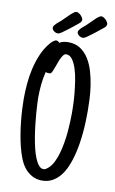

<svg xmlns="http://www.w3.org/2000/svg" viewBox="-95 -904 575 961"><g transform="rotate(10 192.5 -423.5)"><path d="M355 -375Q355 -354.5 354.2 -327.4Q353.5 -300.3 350.8 -269.5Q348.1 -238.8 343 -206.5Q337.9 -174.3 329.6 -143.6Q321.3 -112.8 309.1 -85.4Q296.9 -58.1 279.8 -37.6Q262.7 -17.1 240.2 -5.1Q217.8 6.8 189 6.8Q160.2 6.8 136.7 -6.6Q113.3 -20 97.2 -42Q84 -59.6 74 -85.2Q64 -110.8 56.4 -141.1Q48.8 -171.4 43.5 -204.1Q38.1 -236.8 34.9 -268.6Q31.7 -300.3 30.3 -328.9Q28.8 -357.4 28.8 -378.9Q28.8 -415 32 -454.6Q35.2 -494.1 43.9 -533Q52.7 -571.8 67.9 -607.9Q83 -644 106.9 -672.9Q109.4 -675.8 113 -679.7Q116.7 -683.6 121.1 -687.3Q125.5 -690.9 130.1 -693.6Q134.8 -696.3 139.2 -696.3Q143.6 -696.3 147.7 -693.8Q151.9 -691.4 154.8 -687.5Q165 -693.4 176.5 -695.8Q188 -698.2 199.7 -698.2Q235.4 -698.2 261 -681.4Q286.6 -664.6 303.7 -637.2Q320.8 -609.9 331.1 -575.2Q341.3 -540.5 346.7 -504.4Q352.1 -468.3 353.5 -434.6Q355 -400.9 355 -375ZM278.8 -353.5Q278.8 -366.2 278.1 -392.3Q277.3 -418.5 274.4 -450Q271.5 -481.4 266.4 -514.6Q261.2 -547.9 252.4 -575Q243.7 -602.1 230.7 -619.4Q217.8 -636.7 199.7 -636.7Q192.4 -636.7 186.5 -629.9Q180.7 -623 175.3 -612.3Q169.9 -601.6 165.5 -588.9Q161.1 -576.2 156.7 -564.5Q152.3 -552.7 148.4 -543.5Q144.5 -534.2 140.1 -530.3Q138.7 -528.8 135.5 -528.6Q132.3 -528.3 129.4 -528.3Q121.1 -528.3 113.8 -531.2Q105.5 -498 102.3 -465.1Q99.1 -432.1 99.1 -398.4Q99.1 -388.2 100.1 -367.7Q101.1 -347.2 103 -320.8Q105 -294.4 108.4 -264.2Q111.8 -233.9 116.7 -203.9Q121.6 -173.8 128.2 -146.2Q134.8 -118.7 143.6 -97.4Q152.3 -76.2 163.1 -63.5Q173.8 -50.8 187 -50.8Q194.3 -50.8 200.2 -54.9Q206.1 -59.1 211.4 -63.5Q226.1 -76.7 236.8 -98.1Q247.6 -119.6 254.9 -145.5Q262.2 -171.4 267.1 -200Q272 -228.5 274.4 -256.3Q276.9 -284.2 277.8 -309.3Q278.8 -334.5 278.8 -353.5ZM109.9 -756.8Q109.9 -761.7 114 -767.6Q118.2 -773.4 123.8 -778.8Q129.4 -784.2 135.3 -788.8Q141.1 -793.5 145 -796.9L188 -838.9Q193.8 -843.3 200.4 -848.9Q207 -854.5 214.4 -854.5Q219.2 -854.5 225.3 -850.8Q231.4 -847.2 236.6 -842Q241.7 -836.9 245.1 -830.6Q248.5 -824.2 248.5 -819.3Q248.5 -818.4 248.5 -817.4Q248.5 -816.4 247.6 -815.4Q246.1 -809.6 241.7 -805.2Q237.3 -800.8 231.9 -796.9Q216.8 -784.7 209.5 -778.8Q202.1 -772.9 196.3 -768.3Q190.4 -763.7 182.6 -758.1Q174.8 -752.4 159.7 -741.2Q154.3 -737.3 149.2 -734.9Q144 -732.4 138.2 -732.4Q133.8 -732.4 128.9 -734.4Q124 -736.3 119.6 -739.7Q115.2 -743.2 112.5 -747.6Q109.9 -752 109.9 -756.8ZM236.8 -756.8Q236.8 -761.7 241 -767.6Q245.1 -773.4 250.7 -778.8Q256.3 -784.2 262.2 -788.8Q268.1 -793.5 272 -796.9L314.9 -838.9Q320.8 -843.3 327.4 -848.9Q334 -854.5 341.3 -854.5Q346.2 -854.5 352.3 -850.8Q358.4 -847.2 363.5 -842Q368.7 -836.9 372.1 -830.6Q375.5 -824.2 375.5 -819.3Q375.5 -818.4 375.5 -817.4Q375.5 -816.4 374.5 -815.4Q373 -809.6 368.7 -805.2Q364.3 -800.8 358.9 -796.9Q343.8 -784.7 336.4 -778.8Q329.1 -772.9 323.2 -768.3Q317.4 -763.7 309.6 -758.1Q301.8 -752.4 286.6 -741.2Q281.2 -737.3 276.1 -734.9Q271 -732.4 265.1 -732.4Q260.7 -732.4 255.9 -734.4Q251 -736.3 246.6 -739.7Q242.2 -743.2 239.5 -747.6Q236.8 -752 236.8 -756.8Z"/></g></svg>

Font: Just Another Hand
Style: Regular
Weight: 400
Designer: Astigmatic (AOETI)
Foundry: Astigmatic (AOETI)
Version: Version 1.000